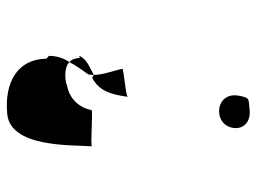

<svg xmlns="http://www.w3.org/2000/svg" viewBox="-112 -438 733 548"><g transform="rotate(90 254.0 -164.5)"><path d="M304 181C402 174 394 -2 398 -61C395 -56 299 -64 295 -60C288 -26 264 3 225 10C221 12 216 13 211 14C175 19 150 8 147 -18C146 -20 146 -24 146 -26C143 -26 139 -25 139 -23C148 -46 172 -54 194 -66C197 -65 199 -63 203 -62C240 -81 250 -114 257 -164C259 -157 172 -152 177 -147C183 -118 199 -82 193 -51C181 -34 168 -16 158 3C147 19 140 38 140 62C143 64 145 67 148 69C149 151 215 189 304 181ZM295 -511C264 -507 260 -514 254 -482C247 -449 265 -427 293 -424C322 -422 344 -440 346 -468C348 -496 326 -514 295 -511Z"/></g></svg>

Font: Ugly Stick
Style: It
Weight: 400
Designer: Stig
Foundry: Cannot Into Space Fonts
Version: Version 0.99